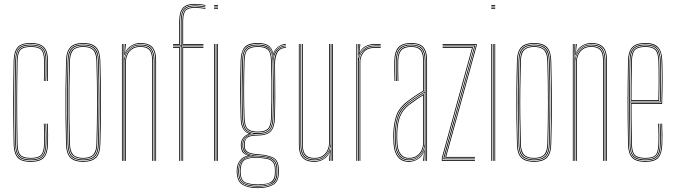

<svg xmlns="http://www.w3.org/2000/svg" viewBox="-20 -826 3466 986"><path d="M138.2 5Q88.5 5 69.9 -17.2Q51.2 -39.5 50.2 -85Q49 -151 48.4 -205.6Q47.8 -260.2 47.9 -309.5Q48 -358.8 48.6 -408.4Q49.2 -458 50.2 -514Q51.2 -560.5 69.9 -582.8Q88.5 -605 138.2 -605Q185.5 -605 205.9 -583.9Q226.2 -562.8 226.2 -514Q226.2 -490.8 226.5 -466.4Q226.8 -442 225.2 -410H221.2Q222.8 -442 222.5 -466.4Q222.2 -490.8 222.2 -514Q222.2 -561 203 -581Q183.8 -601 138.2 -601Q90.2 -601 72.8 -579.9Q55.2 -558.8 54.2 -514Q53.2 -458.5 52.6 -407.4Q52 -356.2 52 -305.4Q52 -254.5 52.5 -200.4Q53 -146.2 54.2 -85Q55.2 -41 72.9 -20Q90.5 1 138.2 1Q182.8 1 201.8 -18.4Q220.8 -37.8 222.2 -85Q223 -108.2 222.9 -133.1Q222.8 -158 221.2 -191H225.2Q226.8 -159.2 226.9 -133Q227 -106.8 226.2 -85Q224.8 -37 205.1 -16Q185.5 5 138.2 5ZM138.2 -3Q92.8 -3 76 -22.2Q59.2 -41.5 58.2 -85Q57.2 -145 56.6 -198.5Q56 -252 56 -302.9Q56 -353.8 56.6 -405.6Q57.2 -457.5 58.2 -514Q59.2 -557.8 75.8 -577.4Q92.2 -597 138.2 -597Q182 -597 200.1 -578.2Q218.2 -559.5 218.2 -514Q218.2 -495 218.5 -468.5Q218.8 -442 217.2 -410H213.2Q214.8 -442 214.5 -468.5Q214.2 -495 214.2 -514Q214.2 -558 197.4 -575.5Q180.5 -593 138.2 -593Q95.2 -593 79.1 -575Q63 -557 62.2 -513.8Q61.2 -458.5 60.6 -407.2Q60 -356 60 -305.1Q60 -254.2 60.5 -200.2Q61 -146.2 62.2 -85.2Q63 -42.5 79.2 -24.8Q95.5 -7 138.2 -7Q180.2 -7 196.5 -24.4Q212.8 -41.8 214.2 -85.2Q215 -108 214.9 -133.5Q214.8 -159 213.2 -191H217.2Q218.8 -154.5 218.9 -129.6Q219 -104.8 218.2 -85.2Q216.5 -40 199.2 -21.5Q182 -3 138.2 -3ZM138.2 -11Q97.5 -11 82.2 -27.5Q67 -44 66.2 -85.2Q65.2 -145 64.6 -198.6Q64 -252.2 64 -303.4Q64 -354.5 64.6 -406.2Q65.2 -458 66.2 -513.8Q67 -555.8 82.2 -572.4Q97.5 -589 138.2 -589Q178.8 -589 194.5 -572.6Q210.2 -556.2 210.2 -514Q210.2 -490.5 210.5 -466.2Q210.8 -442 209.2 -410H205.2Q206.8 -442 206.5 -466.2Q206.2 -490.5 206.2 -514Q206.2 -554.5 191.6 -569.8Q177 -585 138.2 -585Q99 -585 85 -569.4Q71 -553.8 70.2 -513.8Q69.2 -459 68.6 -407.8Q68 -356.5 68 -305.4Q68 -254.2 68.5 -200.1Q69 -146 70.2 -85.2Q71 -46 85 -30.5Q99 -15 138.2 -15Q176.2 -15 190.6 -29.9Q205 -44.8 206.2 -85.5Q207 -108.5 206.9 -133.6Q206.8 -158.8 205.2 -191H209.2Q210.8 -157.8 210.9 -132.4Q211 -107 210.2 -85.5Q209 -43 193.4 -27Q177.8 -11 138.2 -11Z M407.2 5Q363.5 5 342.1 -15Q320.8 -35 319.2 -85Q317.2 -154.5 316.5 -223.4Q315.8 -292.2 316.4 -364.1Q317 -436 319.2 -514Q320.8 -563 341.4 -584Q362 -605 407.2 -605Q452.8 -605 473.2 -584Q493.8 -563 495.2 -514Q498 -410.8 498.4 -305.2Q498.8 -199.8 495.2 -85Q493.8 -35 472.4 -15Q451 5 407.2 5ZM407.2 1Q448.8 1 469.4 -18Q490 -37 491.2 -85.2Q494.8 -202 494.5 -305.8Q494.2 -409.5 491.2 -513.8Q490 -562.2 469.5 -581.6Q449 -601 407.2 -601Q365.8 -601 345.1 -581.6Q324.5 -562.2 323.2 -513.8Q321.2 -444.2 320.5 -375.2Q319.8 -306.2 320.4 -234.6Q321 -163 323.2 -85.2Q324.5 -37 345.1 -18Q365.8 1 407.2 1ZM407.2 -3Q365.8 -3 347.1 -22.1Q328.5 -41.2 327.2 -85.2Q325.2 -159 324.5 -229.2Q323.8 -299.5 324.5 -369.9Q325.2 -440.2 327.2 -513.8Q328.5 -558.5 347.1 -577.8Q365.8 -597 407.2 -597Q448.8 -597 467.4 -577.8Q486 -558.5 487.2 -513.8Q489.2 -444.2 490 -375.2Q490.8 -306.2 490.1 -234.5Q489.5 -162.8 487.2 -85.2Q486 -41.2 467.4 -22.1Q448.8 -3 407.2 -3ZM407.2 -7Q446.8 -7 464.4 -25.1Q482 -43.2 483.2 -85.5Q486.5 -196.2 486.5 -300Q486.5 -403.8 483.2 -513.5Q482 -556 464.4 -574.5Q446.8 -593 407.2 -593Q367.8 -593 350.1 -574.5Q332.5 -556 331.2 -513.5Q329.2 -443.8 328.5 -374.8Q327.8 -305.8 328.4 -234.4Q329 -163 331.2 -85.5Q332.5 -43.2 350.2 -25.1Q368 -7 407.2 -7ZM407.2 -11Q372 -11 354.2 -27.4Q336.5 -43.8 335.2 -85.5Q333.2 -159.5 332.5 -229.8Q331.8 -300 332.5 -370Q333.2 -440 335.2 -513.5Q336.5 -556 354.2 -572.5Q372 -589 407.2 -589Q442.5 -589 460.4 -572.5Q478.2 -556 479.2 -513.5Q482.2 -408.8 482.5 -305.5Q482.8 -202.2 479.2 -85.5Q478.2 -43.8 460.4 -27.4Q442.5 -11 407.2 -11ZM407.2 -15Q442.5 -15 458.4 -31.5Q474.2 -48 475.2 -85.8Q478.5 -197.2 478.5 -299.9Q478.5 -402.5 475.2 -513.5Q474.2 -551.8 458.4 -568.4Q442.5 -585 407.2 -585Q372 -585 356.2 -568.4Q340.5 -551.8 339.2 -513.5Q337.2 -439 336.5 -368.8Q335.8 -298.5 336.5 -228.8Q337.2 -159 339.2 -85.8Q340.5 -48 356.2 -31.5Q372 -15 407.2 -15Z M777.5 0V-514Q777.5 -535 773.9 -551.2Q770.2 -567.5 761.5 -578.5Q752.8 -589.5 737.9 -595.2Q723 -601 700.5 -601Q672.5 -601 650.9 -585.6Q629.2 -570.2 620.2 -542.5H618.2L622 -600H626.2V-596.2L622 -555.5H623Q631.8 -577.8 653.6 -591.4Q675.5 -605 700.5 -605Q719.5 -605 733.2 -601.1Q747 -597.2 756.4 -589.8Q765.8 -582.2 771.2 -571.2Q776.8 -560.2 779.1 -545.9Q781.5 -531.5 781.5 -514V0ZM606.2 0V-600H610.2V0ZM622.8 0V-508.8Q622.8 -525.8 630.2 -544.4Q637.8 -563 654.8 -576Q671.8 -589 700.5 -589Q719.5 -589 732.1 -584.1Q744.8 -579.2 752 -569.6Q759.2 -560 762.4 -546Q765.5 -532 765.5 -514V0H761.5V-514Q761.5 -537 756.1 -552.8Q750.8 -568.5 737.5 -576.8Q724.2 -585 700.5 -585Q673.8 -585 657.5 -572.9Q641.2 -560.8 634 -543.1Q626.8 -525.5 626.8 -508.8V0ZM614.2 0V-600H618.2L616.2 -527.8H618.2Q624 -556.5 645.6 -576.8Q667.2 -597 700.5 -597Q744.5 -597 759 -574.6Q773.5 -552.2 773.5 -514V0H769.5V-514Q769.5 -552 755.2 -572.5Q741 -593 700.5 -593Q671 -593 653 -579Q635 -565 626.9 -545.4Q618.8 -525.8 618.8 -508.8V0Z M908.5 0V-588H868.5V-592H908.5V-716Q908.5 -762 924.6 -780Q940.8 -798 981.5 -798Q992.5 -798 1009.2 -796.1Q1026 -794.2 1034.5 -792.2V-788.2Q1024.5 -790.5 1008.1 -792.2Q991.8 -794 981.5 -794Q942.5 -794 927.5 -777.1Q912.5 -760.2 912.5 -716V-592H1024.5V-588H912.5V0ZM900.5 0V-580H868.5V-584H904.5V0ZM916.5 0V-584H1024.5V-580H920.5V0ZM868.5 -596V-600H900.5V-716Q900.5 -764 918.5 -785Q936.5 -806 981.5 -806Q992.5 -806 1009.5 -804.1Q1026.5 -802.2 1034.5 -800V-796Q1026 -798.2 1009.5 -800.1Q993 -802 981.5 -802Q939.2 -802 921.9 -782.6Q904.5 -763.2 904.5 -716V-596ZM916.5 -596V-716Q916.5 -758.5 930.5 -774.2Q944.5 -790 981.5 -790Q991 -790 1007.8 -788.2Q1024.5 -786.5 1034.5 -784.5V-780.5Q1023.8 -782.5 1007.6 -784.2Q991.5 -786 981.5 -786Q946.2 -786 933.4 -771.5Q920.5 -757 920.5 -716V-600H1024.5V-596ZM1079.5 -796V-800H1099.5V-796ZM1079.5 -780V-784H1099.5V-780ZM1079.5 -788V-792H1099.5V-788ZM1095.5 0V-600H1099.5V0ZM1079.5 0V-600H1083.5V0ZM1087.5 0V-600H1091.5V0Z M1303.8 140Q1256.5 140 1227.4 124Q1198.2 108 1195.8 60Q1195.5 56.2 1195.5 53.4Q1195.5 50.5 1195.8 46Q1197 15.8 1213.1 -3.4Q1229.2 -22.5 1252 -25.8V-26.8Q1228.2 -36.2 1222.5 -50.6Q1216.8 -65 1216.8 -76Q1216.8 -78.2 1216.8 -80Q1216.8 -81.8 1216.8 -84Q1216.8 -100.5 1227.1 -116Q1237.5 -131.5 1256.5 -138V-140Q1236.8 -148.5 1226.8 -166.9Q1216.8 -185.2 1215.8 -220Q1214.5 -267.8 1214 -302.4Q1213.5 -337 1213.5 -367.5Q1213.5 -398 1214.1 -432.4Q1214.8 -466.8 1215.8 -514Q1216.8 -558.8 1234.6 -581.9Q1252.5 -605 1303.8 -605Q1340 -605 1357.9 -592.9Q1375.8 -580.8 1382.8 -553H1383.8Q1388.2 -566 1398.2 -576.6Q1408.2 -587.2 1421.2 -593.6Q1434.2 -600 1447.8 -600V-596Q1420.5 -595 1403.4 -577.4Q1386.2 -559.8 1383.2 -540.8H1382.2Q1377 -573.2 1359.4 -587.1Q1341.8 -601 1303.8 -601Q1259.5 -601 1240.1 -581.6Q1220.8 -562.2 1219.8 -514Q1218.5 -451 1217.9 -405.4Q1217.2 -359.8 1217.8 -317.1Q1218.2 -274.5 1219.8 -220Q1220.8 -185.5 1231.9 -165.4Q1243 -145.2 1268.8 -140.2V-138.2Q1245.2 -133.5 1233 -117.6Q1220.8 -101.8 1220.8 -84Q1220.8 -81.8 1220.8 -80Q1220.8 -78.2 1220.8 -76Q1220.8 -62.2 1229.6 -46.9Q1238.5 -31.5 1266.5 -26.5V-25.5Q1239.2 -23.8 1220.2 -6Q1201.2 11.8 1199.8 46Q1199.5 50.5 1199.5 53.4Q1199.5 56.2 1199.8 60.2Q1202 107 1230.4 121.6Q1258.8 136.2 1303.8 136.2Q1348.8 136.2 1378.2 121.6Q1407.8 107 1407.8 60.2Q1407.8 55.2 1407.8 52.6Q1407.8 50 1407.8 46Q1407.8 -1.8 1379.2 -14.6Q1350.8 -27.5 1303.8 -30Q1277.5 -31.5 1261.9 -37.1Q1246.2 -42.8 1239.5 -52.5Q1232.8 -62.2 1232.8 -76Q1232.8 -78.2 1232.8 -80Q1232.8 -81.8 1232.8 -84Q1232.8 -107.2 1246.9 -120.6Q1261 -134 1303.8 -134Q1348.5 -134 1367.4 -153.5Q1386.2 -173 1387.8 -220Q1389.2 -266.8 1389.5 -306.9Q1389.8 -347 1389.5 -393.1Q1389.2 -439.2 1388.2 -504Q1388 -539.2 1403 -561.6Q1418 -584 1447.8 -584V-580Q1419.2 -580 1405.6 -557.8Q1392 -535.5 1392.2 -491.8Q1392.8 -444 1393.2 -403.5Q1393.8 -363 1393.6 -319.8Q1393.5 -276.5 1391.8 -220Q1390.2 -172 1370.5 -151.2Q1350.8 -130.5 1303.8 -130Q1274 -129.8 1259.6 -124Q1245.2 -118.2 1241 -108Q1236.8 -97.8 1236.8 -84Q1236.8 -81.8 1236.8 -80Q1236.8 -78.2 1236.8 -76Q1236.8 -62.2 1243.6 -53.5Q1250.5 -44.8 1265.2 -40.1Q1280 -35.5 1303.8 -34Q1353.2 -31 1382.5 -17Q1411.8 -3 1411.8 46Q1411.8 49.5 1411.8 52.6Q1411.8 55.8 1411.8 60Q1411.8 108 1381.4 124Q1351 140 1303.8 140ZM1303.8 128.5Q1330.8 128.5 1352.6 123.6Q1374.5 118.8 1387.2 104.1Q1400 89.5 1400 60.5Q1400 56 1400 53.1Q1400 50.2 1400 46Q1400 15.8 1387.5 1.9Q1375 -12 1353.5 -16.4Q1332 -20.8 1305 -22.5Q1258.5 -25.5 1234 -9.5Q1209.5 6.5 1207.8 46Q1207.5 50.5 1207.5 53.5Q1207.5 56.5 1207.8 60.8Q1209.8 104.5 1236.6 116.5Q1263.5 128.5 1303.8 128.5ZM1303.8 124.8Q1265.5 124.8 1239.6 114Q1213.8 103.2 1211.8 60.8Q1211.5 56.5 1211.5 53.5Q1211.5 50.5 1211.8 46Q1213.8 1.5 1240.4 -10Q1267 -21.5 1303.8 -19Q1330 -17.5 1350.8 -13.8Q1371.5 -10 1383.6 3.1Q1395.8 16.2 1395.8 46Q1395.8 50.8 1395.8 53.1Q1395.8 55.5 1395.8 60.8Q1395.8 103.2 1368.9 114Q1342 124.8 1303.8 124.8ZM1303.8 121Q1327.8 121 1347.6 117.5Q1367.5 114 1379.5 101.2Q1391.5 88.5 1391.8 61Q1391.8 55.5 1391.8 53.1Q1391.8 50.8 1391.8 46Q1391.8 17.8 1380.2 5.5Q1368.8 -6.8 1348.9 -10.4Q1329 -14 1303.8 -15.5Q1267.2 -17.8 1242.5 -7.4Q1217.8 3 1215.8 46Q1215.5 50.5 1215.5 53.5Q1215.5 56.5 1215.8 61Q1217.5 102.2 1242.6 111.6Q1267.8 121 1303.8 121ZM1303.8 132.5Q1261 132.5 1233.4 119.1Q1205.8 105.8 1203.8 60.5Q1203.5 56.2 1203.5 53.4Q1203.5 50.5 1203.8 46Q1205.2 11.5 1224.4 -5.9Q1243.5 -23.2 1277.2 -25V-26Q1244.8 -31.8 1234.8 -46.2Q1224.8 -60.8 1224.8 -76Q1224.8 -78.2 1224.8 -80Q1224.8 -81.8 1224.8 -84Q1224.8 -103.2 1237.9 -119.1Q1251 -135 1282 -139V-140Q1250 -144.2 1237.5 -163.4Q1225 -182.5 1223.8 -220Q1222.2 -272.2 1221.8 -315.6Q1221.2 -359 1221.8 -405.6Q1222.2 -452.2 1223.8 -514Q1225 -559.5 1242.5 -578.2Q1260 -597 1303.8 -597Q1343.5 -597 1360.9 -581Q1378.2 -565 1382 -526.8H1383Q1384.8 -545.8 1393.8 -560.2Q1402.8 -574.8 1416.9 -583.1Q1431 -591.5 1447.8 -592V-588Q1417.2 -587.2 1400.1 -563.1Q1383 -539 1383.8 -501Q1385 -442 1385.6 -399.9Q1386.2 -357.8 1385.9 -316.8Q1385.5 -275.8 1383.8 -220Q1382.5 -174.8 1364 -156.2Q1345.5 -137.8 1303.8 -137.8Q1273.2 -137.8 1257 -129.8Q1240.8 -121.8 1234.8 -109.5Q1228.8 -97.2 1228.8 -84Q1228.8 -81.8 1228.8 -80Q1228.8 -78.2 1228.8 -76Q1228.8 -57.8 1243.9 -43.1Q1259 -28.5 1303.8 -26.2Q1333.5 -24.8 1356.1 -19.6Q1378.8 -14.5 1391.4 0.2Q1404 15 1404 46Q1404 50 1404 52.9Q1404 55.8 1404 60.5Q1404 105.8 1375.2 119.1Q1346.5 132.5 1303.8 132.5ZM1303.8 -142Q1344.5 -142 1361.4 -159.1Q1378.2 -176.2 1379.8 -220Q1381.2 -267.2 1381.8 -313.5Q1382.2 -359.8 1381.8 -409Q1381.2 -458.2 1379.8 -514Q1378.8 -558.8 1360.2 -575.9Q1341.8 -593 1303.8 -593Q1263.8 -593 1246.4 -576.2Q1229 -559.5 1227.8 -514Q1225.8 -431.8 1225.5 -363.2Q1225.2 -294.8 1227.8 -220Q1229.2 -176.2 1246.1 -159.1Q1263 -142 1303.8 -142ZM1303.8 -146Q1265.8 -146 1249.5 -161.6Q1233.2 -177.2 1231.8 -220Q1229.8 -288 1229.6 -361.4Q1229.5 -434.8 1231.8 -514Q1233 -557.2 1249 -573.1Q1265 -589 1303.8 -589Q1342.8 -589 1358.6 -573.1Q1374.5 -557.2 1375.8 -514Q1377.2 -461.5 1377.8 -411.9Q1378.2 -362.2 1377.8 -314.6Q1377.2 -267 1375.8 -220Q1374.2 -177.2 1358 -161.6Q1341.8 -146 1303.8 -146ZM1303.8 -150Q1339.8 -150 1355 -164.4Q1370.2 -178.8 1371.8 -220Q1373.2 -261 1373.8 -310.5Q1374.2 -360 1373.9 -412.4Q1373.5 -464.8 1371.8 -514Q1370.5 -557.5 1354.6 -571.2Q1338.8 -585 1303.8 -585Q1269 -585 1253 -571.2Q1237 -557.5 1235.8 -514Q1233.5 -439.8 1233.5 -364Q1233.5 -288.2 1235.8 -220Q1237.2 -178.8 1252.5 -164.4Q1267.8 -150 1303.8 -150Z M1595.8 5Q1578.5 5 1565.1 1.8Q1551.8 -1.5 1542.2 -8.4Q1532.8 -15.2 1526.6 -25.9Q1520.5 -36.5 1517.6 -51.5Q1514.8 -66.5 1514.8 -86V-600H1518.8V-86Q1518.8 -62.8 1523.1 -46.1Q1527.5 -29.5 1536.6 -19.1Q1545.8 -8.8 1560.5 -3.9Q1575.2 1 1595.8 1Q1623.8 1 1645.4 -14.6Q1667 -30.2 1676 -57.5H1678L1674.2 -6V0H1670V-4.8L1674.2 -44.5H1673.2Q1664 -22.5 1642.6 -8.8Q1621.2 5 1595.8 5ZM1686 0V-600H1690V0ZM1595.8 -11Q1578.2 -11 1565.9 -15.2Q1553.5 -19.5 1545.8 -28.5Q1538 -37.5 1534.4 -51.8Q1530.8 -66 1530.8 -86V-600H1534.8V-86Q1534.8 -60.5 1541 -44.9Q1547.2 -29.2 1560.6 -22.1Q1574 -15 1595.8 -15Q1622.5 -15 1638.9 -27.1Q1655.2 -39.2 1662.6 -57Q1670 -74.8 1670 -91.2V-600H1674V-91.2Q1674 -74.5 1666.4 -55.8Q1658.8 -37 1641.6 -24Q1624.5 -11 1595.8 -11ZM1595.8 -3Q1556.5 -3 1539.6 -22.2Q1522.8 -41.5 1522.8 -86V-600H1526.8V-86Q1526.8 -43.8 1542.8 -25.4Q1558.8 -7 1595.8 -7Q1625.2 -7 1643.2 -21Q1661.2 -35 1669.6 -54.8Q1678 -74.5 1678 -91.2V-600H1682V0H1678V-10L1680 -72.2H1678Q1673.8 -46.2 1651.8 -24.6Q1629.8 -3 1595.8 -3Z M1818 0V-600H1822V-590L1820 -527.8H1822Q1828.5 -556.8 1849.8 -574.4Q1871 -592 1904.2 -592Q1912 -592 1919.6 -592Q1927.2 -592 1935 -592V-588Q1927.2 -588 1919.6 -588Q1912 -588 1904.2 -588Q1874.8 -588 1856.8 -575.2Q1838.8 -562.5 1830.6 -544.1Q1822.5 -525.8 1822.5 -508.8V0ZM1810 0V-600H1814V0ZM1826.5 0V-508.8Q1826.5 -534.2 1843.9 -559.1Q1861.2 -584 1904.2 -584Q1912 -584 1919.6 -584Q1927.2 -584 1935 -584V-580Q1927.2 -580 1919.6 -580Q1912 -580 1904.2 -580Q1864.2 -580 1847.4 -556.9Q1830.5 -533.8 1830.5 -508.8V0ZM1822 -542.5 1825.8 -594V-600H1830V-595.2L1825.8 -555.5H1826.8Q1836.2 -577.8 1857.8 -588.9Q1879.2 -600 1904.2 -600Q1912 -600 1919.6 -600Q1927.2 -600 1935 -600V-596Q1927.2 -596 1919.6 -596Q1912 -596 1904.2 -596Q1876.2 -596 1854.6 -583.1Q1833 -570.2 1824 -542.5Z M2169 0V-514Q2169 -560.8 2151.1 -580.9Q2133.2 -601 2092 -601Q2048 -601 2029.2 -580.2Q2010.5 -559.5 2009 -514Q2008.2 -490.8 2008.8 -463.8Q2009.2 -436.8 2010 -410H2006Q2005.2 -436.8 2004.8 -464.5Q2004.2 -492.2 2005 -514Q2006.5 -562.8 2026.6 -583.9Q2046.8 -605 2092 -605Q2121 -605 2138.8 -595.8Q2156.5 -586.5 2164.8 -566.5Q2173 -546.5 2173 -514V0ZM2079 -7Q2108.5 -7 2126.5 -21Q2144.5 -35 2152.8 -54.8Q2161 -74.5 2161 -91.2V-350.8Q2143.8 -340.8 2120.2 -325.2Q2096.8 -309.8 2078.2 -295.2Q2040.8 -266.2 2027.4 -230.5Q2014 -194.8 2012 -144.8Q2011.5 -129.5 2011.8 -121.5Q2012 -113.5 2013 -90.5Q2015 -50.2 2032.2 -28.6Q2049.5 -7 2079 -7ZM2079 -11Q2051.8 -11 2035.4 -31.1Q2019 -51.2 2017 -90.8Q2016 -109.5 2015.8 -120Q2015.5 -130.5 2016 -144.8Q2018 -198.2 2032.4 -232.1Q2046.8 -266 2081.2 -292.5Q2097.2 -305 2118 -319Q2138.8 -333 2157 -343.8V-91.2Q2157 -74.5 2149.5 -55.8Q2142 -37 2124.9 -24Q2107.8 -11 2079 -11ZM2079 -15Q2105.8 -15 2122 -27.1Q2138.2 -39.2 2145.6 -57Q2153 -74.8 2153 -91.2V-336.8Q2138.5 -327.8 2119.6 -315.1Q2100.8 -302.5 2083.2 -289Q2048.5 -262 2035.2 -228.6Q2022 -195.2 2020 -144.5Q2019.5 -129.8 2019.8 -122Q2020 -114.2 2021 -90.8Q2023 -54.5 2038 -34.8Q2053 -15 2079 -15ZM2079 5Q2042.8 5 2023 -20.2Q2003.2 -45.5 2001 -90Q2000 -108.5 1999.8 -120.2Q1999.5 -132 2000 -145Q2001.8 -192 2014.9 -231.8Q2028 -271.5 2071 -304.8Q2082.5 -313.5 2096 -323Q2109.5 -332.5 2124 -342Q2138.5 -351.5 2153 -360V-514Q2153 -552 2138.9 -568.5Q2124.8 -585 2092 -585Q2057 -585 2041.6 -568.2Q2026.2 -551.5 2025 -513.5Q2024.2 -490.8 2024.8 -465.6Q2025.2 -440.5 2026 -410H2022Q2021.2 -438 2020.8 -465.1Q2020.2 -492.2 2021 -513.5Q2022.2 -552.2 2037.9 -570.6Q2053.5 -589 2092 -589Q2127 -589 2142 -571.6Q2157 -554.2 2157 -514V-357.8Q2135 -344.8 2113.4 -330.2Q2091.8 -315.8 2073 -301.2Q2032.2 -269.5 2019 -231.1Q2005.8 -192.8 2004 -145Q2003.5 -129.8 2003.8 -121.5Q2004 -113.2 2005 -90.2Q2007.2 -46.2 2026.5 -22.6Q2045.8 1 2079 1Q2107.2 1 2129 -14.6Q2150.8 -30.2 2159.8 -57.5H2160.8L2157.5 -6V0H2153.2V-4.8L2157.8 -44.5H2156.8Q2147.2 -21.8 2125.4 -8.4Q2103.5 5 2079 5ZM2161.2 0V-10L2162.8 -72.2H2161.8Q2157.2 -45.8 2134.9 -24.4Q2112.5 -3 2079 -3Q2047.2 -3 2029.2 -25.6Q2011.2 -48.2 2009 -90.5Q2008 -109 2007.8 -120Q2007.5 -131 2008 -144.8Q2009.8 -191.8 2022.4 -229.2Q2035 -266.8 2076 -298.5Q2089.2 -308.8 2104.4 -319Q2119.5 -329.2 2134.2 -338.6Q2149 -348 2161 -355V-514Q2161 -556.5 2145 -574.8Q2129 -593 2092 -593Q2053.2 -593 2035.8 -574.6Q2018.2 -556.2 2017 -513.8Q2016.2 -490.5 2016.8 -463.8Q2017.2 -437 2018 -410H2014Q2013.2 -437.5 2012.8 -464.9Q2012.2 -492.2 2013 -513.8Q2014.2 -557.8 2032.4 -577.4Q2050.5 -597 2092 -597Q2131 -597 2148 -577.8Q2165 -558.5 2165 -514V0Z M2265.8 -16 2424 -592.2V-596H2253V-600H2428V-591.8L2271 -20H2419V-16ZM2249 0V-15L2404 -580H2253V-584H2409.2L2253 -14.5V-4H2419V0ZM2257 -8V-14L2415 -587V-588H2253V-592H2420V-591L2261 -12H2419V-8Z M2503 -796V-800H2523V-796ZM2503 -780V-784H2523V-780ZM2503 -788V-792H2523V-788ZM2519 0V-600H2523V0ZM2503 0V-600H2507V0ZM2511 0V-600H2515V0Z M2722.8 5Q2679 5 2657.6 -15Q2636.2 -35 2634.8 -85Q2632.8 -154.5 2632 -223.4Q2631.2 -292.2 2631.9 -364.1Q2632.5 -436 2634.8 -514Q2636.2 -563 2656.9 -584Q2677.5 -605 2722.8 -605Q2768.2 -605 2788.8 -584Q2809.2 -563 2810.8 -514Q2813.5 -410.8 2813.9 -305.2Q2814.2 -199.8 2810.8 -85Q2809.2 -35 2787.9 -15Q2766.5 5 2722.8 5ZM2722.8 1Q2764.2 1 2784.9 -18Q2805.5 -37 2806.8 -85.2Q2810.2 -202 2810 -305.8Q2809.8 -409.5 2806.8 -513.8Q2805.5 -562.2 2785 -581.6Q2764.5 -601 2722.8 -601Q2681.2 -601 2660.6 -581.6Q2640 -562.2 2638.8 -513.8Q2636.8 -444.2 2636 -375.2Q2635.2 -306.2 2635.9 -234.6Q2636.5 -163 2638.8 -85.2Q2640 -37 2660.6 -18Q2681.2 1 2722.8 1ZM2722.8 -3Q2681.2 -3 2662.6 -22.1Q2644 -41.2 2642.8 -85.2Q2640.8 -159 2640 -229.2Q2639.2 -299.5 2640 -369.9Q2640.8 -440.2 2642.8 -513.8Q2644 -558.5 2662.6 -577.8Q2681.2 -597 2722.8 -597Q2764.2 -597 2782.9 -577.8Q2801.5 -558.5 2802.8 -513.8Q2804.8 -444.2 2805.5 -375.2Q2806.2 -306.2 2805.6 -234.5Q2805 -162.8 2802.8 -85.2Q2801.5 -41.2 2782.9 -22.1Q2764.2 -3 2722.8 -3ZM2722.8 -7Q2762.2 -7 2779.9 -25.1Q2797.5 -43.2 2798.8 -85.5Q2802 -196.2 2802 -300Q2802 -403.8 2798.8 -513.5Q2797.5 -556 2779.9 -574.5Q2762.2 -593 2722.8 -593Q2683.2 -593 2665.6 -574.5Q2648 -556 2646.8 -513.5Q2644.8 -443.8 2644 -374.8Q2643.2 -305.8 2643.9 -234.4Q2644.5 -163 2646.8 -85.5Q2648 -43.2 2665.8 -25.1Q2683.5 -7 2722.8 -7ZM2722.8 -11Q2687.5 -11 2669.8 -27.4Q2652 -43.8 2650.8 -85.5Q2648.8 -159.5 2648 -229.8Q2647.2 -300 2648 -370Q2648.8 -440 2650.8 -513.5Q2652 -556 2669.8 -572.5Q2687.5 -589 2722.8 -589Q2758 -589 2775.9 -572.5Q2793.8 -556 2794.8 -513.5Q2797.8 -408.8 2798 -305.5Q2798.2 -202.2 2794.8 -85.5Q2793.8 -43.8 2775.9 -27.4Q2758 -11 2722.8 -11ZM2722.8 -15Q2758 -15 2773.9 -31.5Q2789.8 -48 2790.8 -85.8Q2794 -197.2 2794 -299.9Q2794 -402.5 2790.8 -513.5Q2789.8 -551.8 2773.9 -568.4Q2758 -585 2722.8 -585Q2687.5 -585 2671.8 -568.4Q2656 -551.8 2654.8 -513.5Q2652.8 -439 2652 -368.8Q2651.2 -298.5 2652 -228.8Q2652.8 -159 2654.8 -85.8Q2656 -48 2671.8 -31.5Q2687.5 -15 2722.8 -15Z M3093 0V-514Q3093 -535 3089.4 -551.2Q3085.8 -567.5 3077 -578.5Q3068.2 -589.5 3053.4 -595.2Q3038.5 -601 3016 -601Q2988 -601 2966.4 -585.6Q2944.8 -570.2 2935.8 -542.5H2933.8L2937.5 -600H2941.8V-596.2L2937.5 -555.5H2938.5Q2947.2 -577.8 2969.1 -591.4Q2991 -605 3016 -605Q3035 -605 3048.8 -601.1Q3062.5 -597.2 3071.9 -589.8Q3081.2 -582.2 3086.8 -571.2Q3092.2 -560.2 3094.6 -545.9Q3097 -531.5 3097 -514V0ZM2921.8 0V-600H2925.8V0ZM2938.2 0V-508.8Q2938.2 -525.8 2945.8 -544.4Q2953.2 -563 2970.2 -576Q2987.2 -589 3016 -589Q3035 -589 3047.6 -584.1Q3060.2 -579.2 3067.5 -569.6Q3074.8 -560 3077.9 -546Q3081 -532 3081 -514V0H3077V-514Q3077 -537 3071.6 -552.8Q3066.2 -568.5 3053 -576.8Q3039.8 -585 3016 -585Q2989.2 -585 2973 -572.9Q2956.8 -560.8 2949.5 -543.1Q2942.2 -525.5 2942.2 -508.8V0ZM2929.8 0V-600H2933.8L2931.8 -527.8H2933.8Q2939.5 -556.5 2961.1 -576.8Q2982.8 -597 3016 -597Q3060 -597 3074.5 -574.6Q3089 -552.2 3089 -514V0H3085V-514Q3085 -552 3070.8 -572.5Q3056.5 -593 3016 -593Q2986.5 -593 2968.5 -579Q2950.5 -565 2942.4 -545.4Q2934.2 -525.8 2934.2 -508.8V0Z M3295.2 5Q3243.8 5 3225 -17.4Q3206.2 -39.8 3205.2 -85Q3204 -151 3203.4 -205.6Q3202.8 -260.2 3202.9 -309.5Q3203 -358.8 3203.6 -408.4Q3204.2 -458 3205.2 -514Q3206.2 -559.5 3225.5 -582.2Q3244.8 -605 3295.2 -605Q3339.2 -605 3359.2 -584Q3379.2 -563 3381 -515.8Q3381.8 -498.5 3382.1 -475.2Q3382.5 -452 3382.6 -423.6Q3382.8 -395.2 3382.1 -362.1Q3381.5 -329 3380.2 -292H3223Q3223 -249.2 3223.2 -216.1Q3223.5 -183 3224.1 -152Q3224.8 -121 3225.2 -85.2Q3226 -45.8 3240.4 -30.4Q3254.8 -15 3295.2 -15Q3332 -15 3345.8 -28.9Q3359.5 -42.8 3361.2 -85.8Q3362 -103.2 3361.9 -131Q3361.8 -158.8 3360.2 -191H3364.2Q3365.8 -160 3365.9 -131.6Q3366 -103.2 3365.2 -85.8Q3363.5 -40.8 3348.2 -25.9Q3333 -11 3295.2 -11Q3253 -11 3237.5 -27.4Q3222 -43.8 3221.2 -85.2Q3220.8 -117.8 3220.1 -149.5Q3219.5 -181.2 3219.2 -216.9Q3219 -252.5 3219 -296H3376.5Q3377.8 -336 3378.2 -369.4Q3378.8 -402.8 3378.8 -429.9Q3378.8 -457 3378.2 -478.4Q3377.8 -499.8 3377 -515.8Q3375.2 -565.5 3354.2 -583.2Q3333.2 -601 3295.2 -601Q3246.5 -601 3228.4 -579.5Q3210.2 -558 3209.2 -514Q3208.2 -458.8 3207.6 -407.4Q3207 -356 3207 -304.9Q3207 -253.8 3207.5 -199.8Q3208 -145.8 3209.2 -85Q3210.2 -40 3228.5 -19.5Q3246.8 1 3295.2 1Q3338 1 3356.5 -17.1Q3375 -35.2 3377.2 -85.2Q3377.8 -96.5 3377.9 -113.2Q3378 -130 3377.6 -150.1Q3377.2 -170.2 3376.2 -191H3380.2Q3381.5 -162.2 3381.9 -133.9Q3382.2 -105.5 3381.2 -85Q3379 -34.8 3360 -14.9Q3341 5 3295.2 5ZM3295.2 -3Q3248.2 -3 3231.2 -22.2Q3214.2 -41.5 3213.2 -85Q3212.2 -144.8 3211.6 -198.5Q3211 -252.2 3211 -303.4Q3211 -354.5 3211.6 -406.4Q3212.2 -458.2 3213.2 -514Q3214.2 -557.8 3231.8 -577.4Q3249.2 -597 3295.2 -597Q3336.2 -597 3353.9 -578.1Q3371.5 -559.2 3373.2 -512.8Q3373.8 -499.8 3374.2 -469.6Q3374.8 -439.5 3374.6 -396.1Q3374.5 -352.8 3372.5 -300H3215Q3215 -233.5 3215.6 -184Q3216.2 -134.5 3217.2 -85.2Q3218 -41.5 3235.1 -24.2Q3252.2 -7 3295.2 -7Q3335.5 -7 3351.4 -23.2Q3367.2 -39.5 3369.2 -85.5Q3370 -102.8 3369.9 -130.9Q3369.8 -159 3368.2 -191H3372.2Q3373.5 -165.8 3373.9 -136.2Q3374.2 -106.8 3373.2 -85.5Q3371.2 -37.2 3354.1 -20.1Q3337 -3 3295.2 -3ZM3215 -304H3368.8Q3370.5 -350.5 3370.8 -392.8Q3371 -435 3370.5 -466.6Q3370 -498.2 3369.2 -512.8Q3367.5 -558.2 3350.8 -575.6Q3334 -593 3295.2 -593Q3251.5 -593 3234.8 -574.6Q3218 -556.2 3217.2 -513.8Q3216.2 -465.5 3215.6 -417.1Q3215 -368.8 3215 -304ZM3219 -308Q3219 -350.5 3219.2 -383.1Q3219.5 -415.8 3220.1 -446.4Q3220.8 -477 3221.2 -513.8Q3222 -555 3237.9 -572Q3253.8 -589 3295.2 -589Q3330.2 -589 3346.9 -573.5Q3363.5 -558 3365.2 -513Q3365.8 -500 3366.2 -470.9Q3366.8 -441.8 3366.6 -400.1Q3366.5 -358.5 3364.8 -308ZM3223 -312H3361Q3362.5 -357.8 3362.6 -398.5Q3362.8 -439.2 3362.2 -469.2Q3361.8 -499.2 3361.2 -513Q3359.5 -555.5 3344.4 -570.2Q3329.2 -585 3295.2 -585Q3255 -585 3240.5 -568.9Q3226 -552.8 3225.2 -513.8Q3224.8 -478.5 3224.1 -448.2Q3223.5 -418 3223.2 -385.9Q3223 -353.8 3223 -312Z"/></svg>

Font: Big Shoulders Inline Display Thin Thin
Style: Regular
Weight: 250
Version: Version 2.002